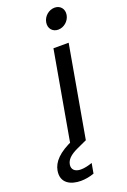

<svg xmlns="http://www.w3.org/2000/svg" viewBox="-272 -817 711 1079"><g transform="rotate(-20 83.0 -278.0)"><path d="M26.4 0H117.4L214.2 -548.3H123.2ZM185.1 -637.2C218.8 -637.2 250.9 -663.8 256.9 -699C262.9 -734.1 240.6 -760.7 207 -760.7C172.6 -760.7 140.7 -734.1 134.7 -699C128.6 -663.8 150.7 -637.2 185.1 -637.2ZM49.5 -26.5C-43.2 12.8 -81.7 57.6 -90.3 105.4C-103 178.3 -45.4 205.1 14.4 205.1C41.2 205.1 69.5 199.6 93.8 190.8L104.6 130.8C80.1 139.6 55.6 144.6 36.3 144.6C1.1 144.6 -19.1 126.8 -13.6 96.1C-8.6 70.9 9.9 48.7 59.3 26.2L118.2 -0.8L102.4 -48.5Z"/></g></svg>

Font: Poppins Devanagari Thin
Style: Italic
Weight: 100
Italic angle: -10°
Designer: Ninad Kale (Devanagari), Jonny Pinhorn (Latin)
Foundry: Indian Type Foundry
Version: 4.005